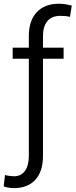

<svg xmlns="http://www.w3.org/2000/svg" viewBox="-41 -780 399 1014"><path d="M294.9 -528.3V-469.7H186V43.5Q186 126 145.5 169.7Q105 213.4 33.2 213.4Q4.4 213.4 -21.5 204.6L-14.6 144Q-7.3 147 8.5 148.9Q24.4 150.9 33.2 150.9Q70.3 150.9 90.8 122.6Q111.3 94.2 111.3 43.5V-469.7H25.9V-528.3H111.3V-588.9Q111.3 -671.9 153.6 -716.1Q195.8 -760.3 270 -760.3Q287.1 -760.3 304 -757.6Q320.8 -754.9 337.9 -750.5L328.6 -690.9Q307.1 -696.3 277.8 -696.3Q232.4 -696.3 209.2 -668.5Q186 -640.6 186 -588.9V-528.3Z"/></svg>

Font: Vazirmatn RD Light
Style: Regular
Weight: 300
Designer: Saber Rastikerdar
Foundry: Saber Rastikerdar
Version: Version 32.102